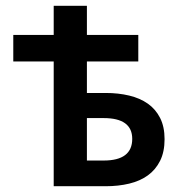

<svg xmlns="http://www.w3.org/2000/svg" viewBox="-20 -645 628 665"><path d="M166 0V-432H26V-524H166V-625H281V-524H459V-432H281V-323H346Q390 -323 427.5 -314Q465 -305 492 -286Q519 -267 534.5 -236.5Q550 -206 550 -163Q550 -119 534.5 -88Q519 -57 492 -37.5Q465 -18 427.5 -9Q390 0 346 0ZM281 -89H339Q438 -89 438 -164Q438 -236 339 -236H281Z"/></svg>

Font: Processing Sans Pro Semibold
Style: Regular
Weight: 600
Designer: Paul D. Hunt
Foundry: Adobe Systems Incorporated
Version: Version 2.020;PS 2.000;hotconv 1.0.86;makeotf.lib2.5.63406